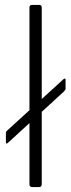

<svg xmlns="http://www.w3.org/2000/svg" viewBox="-20 -762 290 782"><path d="M247 -401Q247 -396 240 -389L12 -180Q8 -176 6 -178Q4 -180 4 -185V-220Q4 -226 10 -231L238 -439Q247 -446 247 -437ZM150 -13Q150 -6 147.5 -3Q145 0 137 0H112Q100 0 100 -11V-731Q100 -742 110 -742H140Q150 -742 150 -731Z"/></svg>

Font: Libre Franklin ExtraLight
Style: Regular
Weight: 250
Designer: Pablo Impallari, Rodrigo Fuenzalida, Nhung Nguyen
Foundry: Impallari Type
Version: Version 3.000